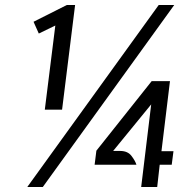

<svg xmlns="http://www.w3.org/2000/svg" viewBox="-20 -747 738 767"><path d="M89 0 614 -727H676L151 0ZM159 -309 201 -645 135 -613 114 -660 247 -727H280L228 -309ZM544 0 584 -330 432 -144H460Q490 -144 505 -124.5Q520 -105 525 -89H358L365 -145L586 -423H659L625 -143H673L666 -89H618L608 0Z"/></svg>

Font: Expletus Sans
Style: Italic
Weight: 400
Italic angle: -7°
Designer: Jasper de Waard
Foundry: Designtown
Version: Version 7.500